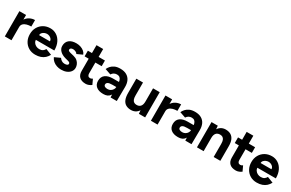

<svg xmlns="http://www.w3.org/2000/svg" viewBox="162 -1969 4996 3293"><g transform="rotate(30 2660.0 -322.0)"><path d="M150 -263Q150 -344 181.5 -397Q213 -450 262.5 -476Q312 -502 366 -502V-374Q320 -374 279.5 -363Q239 -352 214 -327Q189 -302 189 -263ZM57 0V-500H189V0Z M662 12Q588 12 531 -21.5Q474 -55 441.5 -114Q409 -173 409 -250Q409 -327 442.5 -386Q476 -445 534.5 -478.5Q593 -512 669 -512Q735 -512 790.5 -477.5Q846 -443 879.5 -376.5Q913 -310 913 -215H534L546 -227Q546 -190 564.5 -162.5Q583 -135 612.5 -120.5Q642 -106 676 -106Q717 -106 743 -123.5Q769 -141 783 -169L901 -123Q880 -81 846.5 -50.5Q813 -20 767 -4Q721 12 662 12ZM553 -301 541 -313H782L771 -301Q771 -337 754 -358.5Q737 -380 712.5 -390Q688 -400 665 -400Q642 -400 616 -390Q590 -380 571.5 -358.5Q553 -337 553 -301Z M1177 12Q1129 12 1087 -2.5Q1045 -17 1013 -44.5Q981 -72 963 -112L1076 -164Q1091 -140 1117 -122.5Q1143 -105 1177 -105Q1210 -105 1228 -114.5Q1246 -124 1246 -142Q1246 -160 1231.5 -168.5Q1217 -177 1192 -183L1146 -195Q1074 -214 1032.5 -255.5Q991 -297 991 -351Q991 -428 1040.5 -470Q1090 -512 1181 -512Q1228 -512 1268.5 -498Q1309 -484 1338 -459Q1367 -434 1378 -401L1269 -351Q1262 -371 1235 -383.5Q1208 -396 1181 -396Q1154 -396 1139.5 -384.5Q1125 -373 1125 -353Q1125 -340 1139 -331.5Q1153 -323 1179 -317L1244 -301Q1293 -289 1322.5 -262.5Q1352 -236 1365.5 -203.5Q1379 -171 1379 -140Q1379 -95 1352.5 -60.5Q1326 -26 1280.5 -7Q1235 12 1177 12Z M1662 12Q1579 12 1536.5 -29Q1494 -70 1494 -146V-656H1626V-175Q1626 -143 1640 -126.5Q1654 -110 1681 -110Q1691 -110 1703 -114.5Q1715 -119 1728 -128L1774 -29Q1750 -11 1720.5 0.5Q1691 12 1662 12ZM1413 -388V-500H1751V-388Z M2151 0 2147 -101V-253Q2147 -298 2137.5 -330Q2128 -362 2107.5 -379.5Q2087 -397 2052 -397Q2020 -397 1994 -383Q1968 -369 1950 -340L1834 -380Q1848 -412 1875 -442.5Q1902 -473 1945.5 -492.5Q1989 -512 2052 -512Q2128 -512 2178.5 -483Q2229 -454 2253.5 -401.5Q2278 -349 2277 -277L2274 0ZM2011 12Q1921 12 1871.5 -28Q1822 -68 1822 -141Q1822 -221 1875.5 -261.5Q1929 -302 2026 -302H2153V-204H2072Q2007 -204 1982 -188.5Q1957 -173 1957 -145Q1957 -123 1977 -110.5Q1997 -98 2033 -98Q2066 -98 2091.5 -113.5Q2117 -129 2132 -153.5Q2147 -178 2147 -204H2179Q2179 -102 2140.5 -45Q2102 12 2011 12Z M2712 0 2704 -92V-500H2836V0ZM2373 -244V-500H2505V-244ZM2505 -244Q2505 -194 2516.5 -165.5Q2528 -137 2549.5 -124.5Q2571 -112 2598 -112Q2650 -111 2677 -143.5Q2704 -176 2704 -238H2749Q2749 -158 2725 -102.5Q2701 -47 2659 -17.5Q2617 12 2560 12Q2500 12 2458 -12Q2416 -36 2394.5 -86.5Q2373 -137 2373 -217V-244Z M3043 -263Q3043 -344 3074.5 -397Q3106 -450 3155.5 -476Q3205 -502 3259 -502V-374Q3213 -374 3172.5 -363Q3132 -352 3107 -327Q3082 -302 3082 -263ZM2950 0V-500H3082V0Z M3631 0 3627 -101V-253Q3627 -298 3617.5 -330Q3608 -362 3587.5 -379.5Q3567 -397 3532 -397Q3500 -397 3474 -383Q3448 -369 3430 -340L3314 -380Q3328 -412 3355 -442.5Q3382 -473 3425.5 -492.5Q3469 -512 3532 -512Q3608 -512 3658.5 -483Q3709 -454 3733.5 -401.5Q3758 -349 3757 -277L3754 0ZM3491 12Q3401 12 3351.5 -28Q3302 -68 3302 -141Q3302 -221 3355.5 -261.5Q3409 -302 3506 -302H3633V-204H3552Q3487 -204 3462 -188.5Q3437 -173 3437 -145Q3437 -123 3457 -110.5Q3477 -98 3513 -98Q3546 -98 3571.5 -113.5Q3597 -129 3612 -153.5Q3627 -178 3627 -204H3659Q3659 -102 3620.5 -45Q3582 12 3491 12Z M3862 0V-500H3986L3994 -408V0ZM4193 0V-256H4325V0ZM4193 -256Q4193 -307 4181.5 -335Q4170 -363 4149 -375.5Q4128 -388 4100 -388Q4049 -389 4021.5 -357Q3994 -325 3994 -262H3950Q3950 -342 3973.5 -397.5Q3997 -453 4039.5 -482.5Q4082 -512 4139 -512Q4198 -512 4240 -488Q4282 -464 4304 -413.5Q4326 -363 4325 -283V-256Z M4636 12Q4553 12 4510.5 -29Q4468 -70 4468 -146V-656H4600V-175Q4600 -143 4614 -126.5Q4628 -110 4655 -110Q4665 -110 4677 -114.5Q4689 -119 4702 -128L4748 -29Q4724 -11 4694.5 0.5Q4665 12 4636 12ZM4387 -388V-500H4725V-388Z M5049 12Q4975 12 4918 -21.5Q4861 -55 4828.5 -114Q4796 -173 4796 -250Q4796 -327 4829.5 -386Q4863 -445 4921.5 -478.5Q4980 -512 5056 -512Q5122 -512 5177.5 -477.5Q5233 -443 5266.5 -376.5Q5300 -310 5300 -215H4921L4933 -227Q4933 -190 4951.5 -162.5Q4970 -135 4999.5 -120.5Q5029 -106 5063 -106Q5104 -106 5130 -123.5Q5156 -141 5170 -169L5288 -123Q5267 -81 5233.5 -50.5Q5200 -20 5154 -4Q5108 12 5049 12ZM4940 -301 4928 -313H5169L5158 -301Q5158 -337 5141 -358.5Q5124 -380 5099.5 -390Q5075 -400 5052 -400Q5029 -400 5003 -390Q4977 -380 4958.5 -358.5Q4940 -337 4940 -301Z"/></g></svg>

Font: Figtree
Style: Bold
Weight: 700
Designer: Erik Kennedy
Foundry: Erik Kennedy
Version: Version 2.001;gftools[0.9.30]